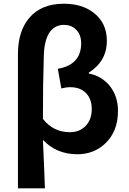

<svg xmlns="http://www.w3.org/2000/svg" viewBox="-20 -813 694 1029"><path d="M76.2 196.3V-523.4Q76.2 -644.5 135.7 -715.8Q200.2 -793 322.3 -793Q418.9 -793 481.4 -745.1Q552.7 -690.4 552.7 -593.8Q552.7 -485.4 456.1 -423.8V-418.9Q524.4 -406.2 568.4 -352.5Q612.3 -296.9 612.3 -218.8Q612.3 -108.4 543.9 -43.9Q482.4 13.7 394.5 13.7Q282.2 13.7 210 -63.5Q212.9 -10.7 216.8 91.8Q218.8 161.1 220.7 196.3ZM354.5 -104.5Q404.3 -104.5 436.5 -135.7Q471.7 -169.9 471.7 -228.5Q471.7 -280.3 443.4 -311.5Q412.1 -345.7 356.4 -345.7Q334 -345.7 308.6 -338.9L290 -444.3Q415 -465.8 415 -581.1Q415 -627.9 386.7 -655.3Q361.3 -679.7 323.2 -679.7Q271.5 -679.7 243.2 -635.7Q216.8 -592.8 214.8 -512.7Q210 -372.1 210 -175.8Q265.6 -104.5 354.5 -104.5Z"/></svg>

Font: Bpmf GenYo Gothic B
Style: B
Weight: 700
Foundry: But Ko
Version: Version 1.320